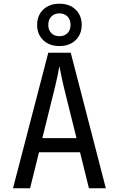

<svg xmlns="http://www.w3.org/2000/svg" viewBox="-20 -1014 640 1034"><path d="M50 0 240 -730H361L550 0H459L411 -194H190L142 0ZM208 -270H392L336 -495Q320 -559 311 -602Q302 -645 300 -658Q298 -645 289 -602Q280 -559 264 -496ZM300 -766Q246 -766 213 -797.5Q180 -829 180 -880Q180 -931 213 -962.5Q246 -994 300 -994Q354 -994 387 -962.5Q420 -931 420 -880Q420 -829 387 -797.5Q354 -766 300 -766ZM300 -819Q327 -819 343.5 -835.5Q360 -852 360 -880Q360 -908 343.5 -925Q327 -942 300 -942Q273 -942 256.5 -925Q240 -908 240 -880Q240 -852 256.5 -835.5Q273 -819 300 -819Z"/></svg>

Font: Liga JetBrainsMono Nerd Font
Style: Regular
Weight: 400
Designer: Philipp Nurullin, Konstantin Bulenkov
Foundry: JetBrains
Version: Version 2.225; ttfautohint (v1.8.3)